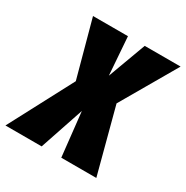

<svg xmlns="http://www.w3.org/2000/svg" viewBox="-210 -830 934 964"><g transform="rotate(30 257.0 -348.0)"><path d="M564 -695.8 377.9 -375 477.1 0H273.9L246.1 -254.9L160.2 0H-49.8L145 -369.1L56.2 -695.8H258.8L274.9 -476.1L356 -695.8Z"/></g></svg>

Font: Fira Sans Compressed Heavy
Style: Italic
Weight: 900
Width: 3
Italic angle: -8°
Designer: Carrois Corporate & Edenspiekermann AG
Foundry: Carrois Corporate GbR & Edenspiekermann AG
Version: Version 4.203;PS 004.203;hotconv 1.0.88;makeotf.lib2.5.64775